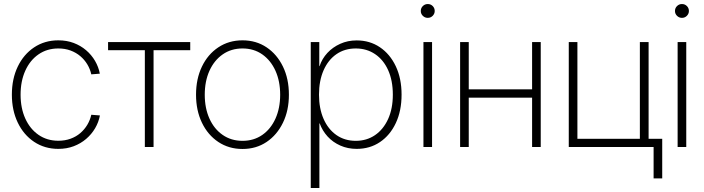

<svg xmlns="http://www.w3.org/2000/svg" viewBox="-20 -732 3507 956"><path d="M270.5 9.3Q202.6 9.3 150.1 -25.6Q97.7 -60.5 68.4 -121.6Q39.1 -182.6 39.1 -260.7Q39.1 -339.4 68.4 -400.4Q97.7 -461.4 150.1 -496.3Q202.6 -531.2 270.5 -531.2Q312 -531.2 346.9 -518.1Q381.8 -504.9 408.7 -481.9Q435.5 -459 453.1 -429Q470.7 -398.9 477.1 -365.2L434.6 -361.8Q428.7 -388.2 414.8 -411.4Q400.9 -434.6 379.9 -452.4Q358.9 -470.2 331.3 -480.5Q303.7 -490.7 270.5 -490.7Q214.4 -490.7 171.9 -461.4Q129.4 -432.1 106 -380.1Q82.5 -328.1 82.5 -260.7Q82.5 -193.4 106 -141.6Q129.4 -89.8 171.9 -60.5Q214.4 -31.2 270.5 -31.2Q303.7 -31.2 331.3 -41.3Q358.9 -51.3 379.9 -69.3Q400.9 -87.4 414.8 -110.8Q428.7 -134.3 434.6 -160.6L477.5 -157.2Q471.2 -123.5 453.6 -93.5Q436 -63.5 408.9 -40.3Q381.8 -17.1 346.9 -3.9Q312 9.3 270.5 9.3Z M701.2 0V-481.9H518.1V-522.5H927.2V-481.9H744.6V0Z M1187.5 9.8Q1119.6 9.8 1067.1 -25.1Q1014.6 -60.1 985.4 -121.1Q956.1 -182.1 956.1 -260.3Q956.1 -339.4 985.4 -400.4Q1014.6 -461.4 1067.1 -496.3Q1119.6 -531.2 1187.5 -531.2Q1255.4 -531.2 1307.4 -496.3Q1359.4 -461.4 1388.9 -400.4Q1418.5 -339.4 1418.5 -260.3Q1418.5 -182.1 1388.9 -121.1Q1359.4 -60.1 1307.4 -25.1Q1255.4 9.8 1187.5 9.8ZM1187.5 -30.8Q1243.7 -30.8 1285.9 -60.1Q1328.1 -89.4 1351.6 -141.4Q1375 -193.4 1375 -260.3Q1375 -327.6 1351.6 -379.6Q1328.1 -431.6 1285.9 -461.2Q1243.7 -490.7 1187.5 -490.7Q1131.3 -490.7 1088.9 -461.2Q1046.4 -431.6 1022.9 -379.6Q999.5 -327.6 999.5 -260.3Q999.5 -193.4 1022.9 -141.4Q1046.4 -89.4 1088.9 -60.1Q1131.3 -30.8 1187.5 -30.8Z M1527.3 204.1V-522.5H1569.8V-402.8H1571.3Q1583.5 -439.9 1610.1 -468.5Q1636.7 -497.1 1674.1 -513.9Q1711.4 -530.8 1755.9 -530.8Q1821.3 -530.8 1871.6 -496.8Q1921.9 -462.9 1950.7 -402.1Q1979.5 -341.3 1979.5 -260.7Q1979.5 -180.2 1950.9 -119.4Q1922.4 -58.6 1872.1 -24.7Q1821.8 9.3 1755.9 9.3Q1711.9 9.3 1674.8 -7.1Q1637.7 -23.4 1611.3 -52.2Q1585 -81.1 1571.8 -117.7H1570.3V204.1ZM1751.5 -30.8Q1805.7 -30.8 1847.2 -59.1Q1888.7 -87.4 1912.4 -139.2Q1936 -190.9 1936 -260.7Q1936 -331.1 1912.6 -382.8Q1889.2 -434.6 1847.4 -462.6Q1805.7 -490.7 1751.5 -490.7Q1696.3 -490.7 1655 -462.2Q1613.8 -433.6 1591.1 -381.8Q1568.4 -330.1 1568.4 -260.7Q1568.4 -191.9 1591.1 -140.1Q1613.8 -88.4 1655 -59.6Q1696.3 -30.8 1751.5 -30.8Z M2088.4 0V-522.5H2131.3V0ZM2109.9 -643.1Q2095.7 -643.1 2085.4 -653.1Q2075.2 -663.1 2075.2 -677.2Q2075.2 -691.9 2085.4 -701.9Q2095.7 -711.9 2109.9 -711.9Q2124.5 -711.9 2134.5 -701.9Q2144.5 -691.9 2144.5 -677.2Q2144.5 -663.6 2134.5 -653.3Q2124.5 -643.1 2109.9 -643.1Z M2642.6 -287.1V-245.6H2302.2V-287.1ZM2314 -522.5V0H2271V-522.5ZM2672.4 -522.5V0H2629.4V-522.5Z M2812 0V-522.5H2855V-41H3166V-522.5H3209.5V0ZM3234.4 156.2V0H3187V-41H3277.3V156.2Z M3354 0V-522.5H3397V0ZM3375.5 -643.1Q3361.3 -643.1 3351.1 -653.1Q3340.8 -663.1 3340.8 -677.2Q3340.8 -691.9 3351.1 -701.9Q3361.3 -711.9 3375.5 -711.9Q3390.1 -711.9 3400.1 -701.9Q3410.2 -691.9 3410.2 -677.2Q3410.2 -663.6 3400.1 -653.3Q3390.1 -643.1 3375.5 -643.1Z"/></svg>

Font: Inter 28pt ExtraLight
Style: Regular
Weight: 250
Designer: Rasmus Andersson
Foundry: rsms
Version: Version 4.001;git-66647c0bb